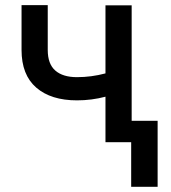

<svg xmlns="http://www.w3.org/2000/svg" viewBox="-20 -551 662 744"><path d="M490.2 -83H590.8V172.9H488.3V0H388.7V-176.3Q335 -162.1 278.3 -162.1Q177.7 -162.1 120.6 -211.4Q63.5 -260.7 63.5 -357.4V-531.2H165V-357.4Q165 -303.2 194.3 -277.6Q223.6 -252 278.3 -252Q334 -252 388.7 -266.6V-530.3H490.2Z"/></svg>

Font: Pretendard JP Medium
Style: Regular
Weight: 500
Designer: Base glyphs from Inter by Rasmus Andersson; Hangeul glyphs from Noto Sans CJK(Source Han Sans) by Jang Soo-young and Kan
Foundry: Kil Hyung-jin
Version: Version 1.309